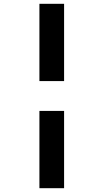

<svg xmlns="http://www.w3.org/2000/svg" viewBox="-20 -780 549 1018"><path d="M189 -759.8H319.8V-350.1H189ZM189 -191.9H319.8V217.8H189Z"/></svg>

Font: TypoPRO Open Sans
Style: Regular
Weight: 800
Foundry: Ascender Corporation
Version: Version 1.10